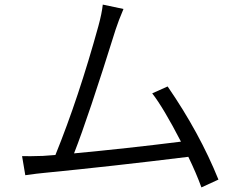

<svg xmlns="http://www.w3.org/2000/svg" viewBox="-20 -783 1040 835"><path d="M221 -109Q322 -358 408 -670Q423 -725 427 -763L517 -744Q495 -692 483 -655Q364 -274 302 -116Q527 -137 767 -167Q691 -314 642 -377L709 -407Q848 -205 930 -2L856 32Q833 -31 799 -101Q467 -60 171 -31Q146 -29 90 -21L76 -104Q107 -103 167 -105Z"/></svg>

Font: Source Han Sans CN Normal
Style: Regular
Weight: 350
Designer: Ryoko NISHIZUKA 西塚涼子 (kana, bopomofo & ideographs); Paul D. Hunt (Latin, Greek & Cyrillic); Sandoll Communications 산돌커뮤니
Foundry: Adobe
Version: Version 2.004;hotconv 1.0.118;makeotfexe 2.5.65603